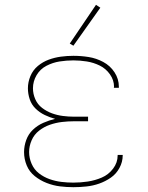

<svg xmlns="http://www.w3.org/2000/svg" viewBox="-20 -770 616 798"><path d="M285 8Q312 8 339.5 5Q367 2 392.5 -7Q418 -16 440.5 -31.5Q463 -47 476.5 -72Q490 -97 490 -124V-126H469V-124Q469 -94 450 -69Q431 -44 403 -32Q375 -20 345 -15.5Q315 -11 285 -11Q260 -11 235 -14Q210 -17 186 -25.5Q162 -34 142 -49.5Q122 -65 111.5 -89Q101 -113 101 -138Q101 -163 111.5 -187Q122 -211 142.5 -227Q163 -243 187.5 -251.5Q212 -260 237.5 -263Q263 -266 288 -266H346V-285H288Q265 -285 241.5 -288Q218 -291 196 -299Q174 -307 155 -321.5Q136 -336 126.5 -358Q117 -380 117 -403Q117 -432 132 -457.5Q147 -483 173 -496.5Q199 -510 227.5 -514.5Q256 -519 285 -519Q313 -519 341 -514.5Q369 -510 394.5 -497.5Q420 -485 437 -461Q454 -437 454 -409Q454 -407 453 -405H474V-410Q474 -442 456 -469.5Q438 -497 409 -512.5Q380 -528 348.5 -533Q317 -538 285 -538Q259 -538 233 -534.5Q207 -531 182.5 -522Q158 -513 137.5 -496Q117 -479 106.5 -454Q96 -429 96 -403Q96 -380 103.5 -357.5Q111 -335 128 -318.5Q145 -302 166 -292Q187 -282 209 -276Q184 -270 160 -259.5Q136 -249 117 -231Q98 -213 89 -188Q80 -163 80 -138Q80 -109 91 -82.5Q102 -56 124.5 -38Q147 -20 174 -9.5Q201 1 229 4.5Q257 8 285 8ZM285 -580 397 -738 379 -750 270 -589Z"/></svg>

Font: Iosevka Sparkle Thin
Style: Regular
Weight: 100
Designer: Belleve Invis
Foundry: Belleve Invis
Version: Version 4.5.0; ttfautohint (v1.8.3)